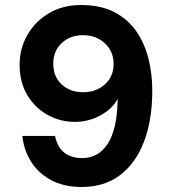

<svg xmlns="http://www.w3.org/2000/svg" viewBox="-20 -732 675 764"><path d="M306 12Q232 12 181 -16.5Q130 -45 102 -91.5Q74 -138 69 -191H199Q217 -103 308 -103Q371 -103 408 -159Q445 -215 448 -327Q448 -331 448 -338Q426 -298 379 -272.5Q332 -247 278 -247Q220 -247 170 -274.5Q120 -302 89 -353Q58 -404 58 -474Q58 -539 89 -593Q120 -647 175 -679.5Q230 -712 302 -712Q382 -712 436.5 -683Q491 -654 524 -605Q557 -556 571.5 -495.5Q586 -435 586 -372Q586 -255 553 -168.5Q520 -82 457.5 -35Q395 12 306 12ZM311 -365Q363 -365 397.5 -396.5Q432 -428 432 -477Q432 -528 397 -560Q362 -592 310 -592Q259 -592 225.5 -560.5Q192 -529 192 -479Q192 -427 225.5 -396Q259 -365 311 -365Z"/></svg>

Font: DM Sans ExtraBold
Style: Regular
Weight: 800
Designer: Colophon Foundry, Jonny Pinhorn
Foundry: Colophon Foundry
Version: Version 4.004; ttfautohint (v1.8.4.7-5d5b)